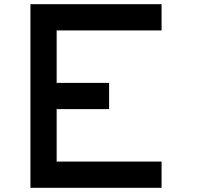

<svg xmlns="http://www.w3.org/2000/svg" viewBox="-20 -895 1040 915"><path d="M125 -875H750V-750H250V-500H500V-375H250V-125H750V0H125Z"/></svg>

Font: Pixel Operator Mono 8
Style: Regular
Weight: 400
Monospace: yes
Designer: Jayvee Enaguas (HarvettFox96)
Foundry: The Grandoplex Project
Version: Version 1.5.0 (October 25, 2015)